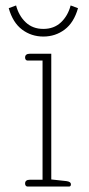

<svg xmlns="http://www.w3.org/2000/svg" viewBox="-20 -684 326 704"><path d="M12 -654 39 -664Q49 -626 74.5 -602Q100 -578 139 -578Q178 -578 203.5 -602Q229 -626 239 -664L266 -654Q251 -601 217 -575.5Q183 -550 139 -550Q95 -550 61 -575.5Q27 -601 12 -654ZM72 -11Q72 -25 90 -25H136V-462H81Q77 -462 74.5 -465Q72 -468 72 -473Q72 -487 90 -487H168V-26L223 -20Q240 -18 240 -8Q240 0 233 0H81Q77 0 74.5 -3Q72 -6 72 -11Z"/></svg>

Font: Maitree ExtraLight
Style: Regular
Weight: 250
Designer: CadsonDemak Team
Foundry: CadsonDemak
Version: Version 1.002